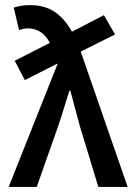

<svg xmlns="http://www.w3.org/2000/svg" viewBox="-20 -738 535 758"><path d="M14.2 0 207 -484.9 206.1 -486.8 78.1 -421.9 38.1 -498 176.8 -568.8Q146.5 -626 89.8 -626Q75.7 -626 55.2 -619.1L34.2 -708Q64.5 -717.8 98.1 -717.8Q156.2 -717.8 195.6 -691.4Q234.9 -665 264.2 -612.8L390.1 -678.2L434.1 -602.1L298.8 -534.2L483.9 0H368.2L294.9 -241.2Q292.5 -249.5 257.8 -379.9H253.9Q249.5 -366.2 234.1 -316.2Q218.8 -266.1 210 -241.2L125 0Z"/></svg>

Font: Source Sans 3 Semibold
Style: Regular
Weight: 600
Designer: Paul D. Hunt
Foundry: Adobe
Version: Version 3.052;hotconv 1.1.0;makeotfexe 2.6.0